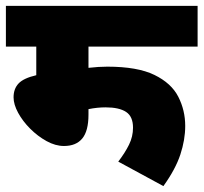

<svg xmlns="http://www.w3.org/2000/svg" viewBox="-20 -642 690 651"><path d="M280 -484V-412Q315 -416 344 -416Q446 -416 503.5 -388Q561 -360 584.5 -314Q608 -268 608 -215Q608 -168 591.5 -118Q575 -68 534 -11L381 -94Q404 -124 417.5 -151.5Q431 -179 431 -209Q431 -247 407.5 -262.5Q384 -278 338 -278Q310 -278 280 -272V-253Q280 -198 259 -172.5Q238 -147 197 -147Q168 -147 138 -163.5Q108 -180 82.5 -205.5Q57 -231 41.5 -259.5Q26 -288 26 -312Q26 -341 43 -359Q60 -377 103 -387V-484H0V-622H650V-484Z"/></svg>

Font: Noto Sans Devanagari UI Black
Style: Regular
Weight: 900
Designer: Jelle Bosma - Monotype Design Team
Foundry: Monotype Imaging Inc.
Version: Version 2.003; ttfautohint (v1.8.4.7-5d5b)